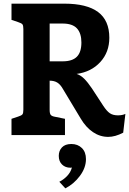

<svg xmlns="http://www.w3.org/2000/svg" viewBox="-20 -740 707 1052"><path d="M667 -116 655 -13Q611 10 573 10Q528 10 489.5 -16Q451 -42 423 -89L325 -252Q311 -277 294 -287.5Q277 -298 252 -298V-138Q252 -118 258 -110.5Q264 -103 282 -100L336 -89V0H43V-89L79 -101Q98 -107 103 -113.5Q108 -120 108 -139V-581Q108 -600 103 -606.5Q98 -613 79 -619L43 -631V-720H332Q456 -720 517.5 -674Q579 -628 579 -533Q579 -454 529.5 -400Q480 -346 400 -335Q422 -328 441.5 -308.5Q461 -289 484 -255L546 -160Q565 -131 582 -119.5Q599 -108 626 -108Q651 -108 667 -116ZM426 -507Q426 -558 401.5 -584.5Q377 -611 323 -611H252V-404H324Q376 -404 401 -429Q426 -454 426 -507ZM451 132Q451 179 418 223.5Q385 268 338 292L305 256Q329 244 348 224Q367 204 374 178Q371 179 366 179Q338 179 320 161.5Q302 144 302 114Q302 86 319.5 67.5Q337 49 371 49Q406 49 428.5 71Q451 93 451 132Z"/></svg>

Font: Enriqueta
Style: Bold
Weight: 700
Designer: Viviana Monsalve, Gustavo Ibarra
Foundry: 72Puntos
Version: Version 2.000